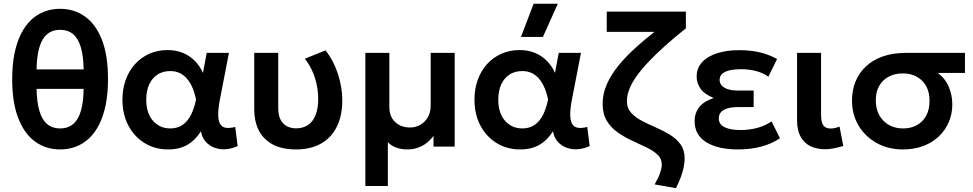

<svg xmlns="http://www.w3.org/2000/svg" viewBox="-20 -782 5190 1024"><path d="M300.5 15Q225.5 15 168 -26.2Q110.5 -67.5 77.8 -150.8Q45 -234 45 -360Q45 -436 57.2 -496.2Q69.5 -556.5 92 -601.2Q114.5 -646 146 -675.8Q177.5 -705.5 216.5 -720.2Q255.5 -735 300.5 -735Q375.5 -735 433.2 -694Q491 -653 523.5 -569.8Q556 -486.5 556 -360Q556 -284.5 544 -224.2Q532 -164 509.5 -119Q487 -74 455.2 -44.2Q423.5 -14.5 384.5 0.2Q345.5 15 300.5 15ZM300.5 -97Q362.5 -97 393.5 -148.5Q424.5 -200 426 -308H175Q176.5 -236 190.5 -189.2Q204.5 -142.5 232 -119.8Q259.5 -97 300.5 -97ZM175 -412H426Q425 -484.5 410.8 -531.2Q396.5 -578 369.2 -600.5Q342 -623 300.5 -623Q239 -623 208 -571.8Q177 -520.5 175 -412Z M876 15Q806.5 15 751.5 -18.8Q696.5 -52.5 664.8 -112.2Q633 -172 633 -250Q633 -309 651 -357.8Q669 -406.5 701.8 -441.8Q734.5 -477 778.2 -496Q822 -515 873.5 -515Q919.5 -515 956 -499.8Q992.5 -484.5 1019.2 -457.2Q1046 -430 1062.5 -393.5L1082.5 -500H1201L1154.5 -260Q1144 -208 1143.8 -174Q1143.5 -140 1153.2 -122.2Q1163 -104.5 1183.2 -100.8Q1203.5 -97 1234.5 -105L1247.5 -2.5Q1201.5 17.5 1159.8 13.8Q1118 10 1088.8 -14.8Q1059.5 -39.5 1051.5 -81.5Q1022 -34.5 979.5 -9.8Q937 15 876 15ZM888.5 -97Q927.5 -97 954.8 -116.5Q982 -136 999.2 -170.8Q1016.5 -205.5 1025.5 -251.5Q1022 -268.5 1016 -288.5Q1010 -308.5 999.8 -328.8Q989.5 -349 974.2 -365.8Q959 -382.5 937.5 -392.8Q916 -403 887 -403Q848.5 -403 820 -384.5Q791.5 -366 775.8 -331.8Q760 -297.5 760 -250.5Q760 -178.5 796 -137.8Q832 -97 888.5 -97Z M1560.5 15Q1481 15 1431.5 -13.2Q1382 -41.5 1359 -89Q1336 -136.5 1336 -195.5V-500H1464V-205.5Q1464 -152 1489.5 -124.8Q1515 -97.5 1560.5 -97.5Q1589.5 -98 1611.5 -109Q1633.5 -120 1648 -140.2Q1662.5 -160.5 1669.8 -189.2Q1677 -218 1677 -253Q1677 -293 1669 -331Q1661 -369 1645.2 -404Q1629.5 -439 1606 -469L1716.5 -513.5Q1759.5 -458 1782.5 -387Q1805.5 -316 1805.5 -245.5Q1805.5 -166.5 1777.2 -108Q1749 -49.5 1694.2 -17.5Q1639.5 14.5 1560.5 15Z M1928.5 210V-500H2056.5V-213Q2056.5 -160 2087.5 -131Q2118.5 -102 2167 -102Q2197.5 -102 2222.5 -116.8Q2247.5 -131.5 2262.2 -157.5Q2277 -183.5 2277 -218V-500H2405V0H2292V-57Q2264 -20 2228.5 -2.5Q2193 15 2153.5 15Q2122.5 15 2095.5 6Q2068.5 -3 2048.5 -23.5V210Z M2753.5 15Q2684 15 2629 -18.8Q2574 -52.5 2542.2 -112.2Q2510.5 -172 2510.5 -250Q2510.5 -309 2528.5 -357.8Q2546.5 -406.5 2579.2 -441.8Q2612 -477 2655.8 -496Q2699.5 -515 2751 -515Q2797 -515 2833.5 -499.8Q2870 -484.5 2896.8 -457.2Q2923.5 -430 2940 -393.5L2960 -500H3078.5L3032 -260Q3021.5 -208 3021.2 -174Q3021 -140 3030.8 -122.2Q3040.5 -104.5 3060.8 -100.8Q3081 -97 3112 -105L3125 -2.5Q3079 17.5 3037.2 13.8Q2995.5 10 2966.2 -14.8Q2937 -39.5 2929 -81.5Q2899.5 -34.5 2857 -9.8Q2814.5 15 2753.5 15ZM2766 -97Q2805 -97 2832.2 -116.5Q2859.5 -136 2876.8 -170.8Q2894 -205.5 2903 -251.5Q2899.5 -268.5 2893.5 -288.5Q2887.5 -308.5 2877.2 -328.8Q2867 -349 2851.8 -365.8Q2836.5 -382.5 2815 -392.8Q2793.5 -403 2764.5 -403Q2726 -403 2697.5 -384.5Q2669 -366 2653.2 -331.8Q2637.5 -297.5 2637.5 -250.5Q2637.5 -178.5 2673.5 -137.8Q2709.5 -97 2766 -97ZM2758.5 -585 2826 -762H2955L2875.5 -585Z M3585 221.5 3471.5 201.5Q3492.5 164.5 3501 139Q3509.5 113.5 3509.5 95.5Q3509.5 64 3486.8 42.8Q3464 21.5 3428 4.2Q3392 -13 3351.8 -31.5Q3311.5 -50 3275.5 -75Q3239.5 -100 3216.8 -137Q3194 -174 3194 -228.5Q3194 -281.5 3216.2 -332.2Q3238.5 -383 3277.5 -431Q3316.5 -479 3366.2 -524.2Q3416 -569.5 3470.5 -612H3216V-720H3638V-631Q3577.5 -582.5 3528.2 -538.5Q3479 -494.5 3440.8 -454.2Q3402.5 -414 3376.2 -377.5Q3350 -341 3336.8 -307.2Q3323.5 -273.5 3323.5 -242Q3323.5 -205.5 3345.8 -180.8Q3368 -156 3403 -137.8Q3438 -119.5 3477.2 -102.5Q3516.5 -85.5 3551.8 -64.2Q3587 -43 3609.2 -12.5Q3631.5 18 3631.5 64Q3631.5 85.5 3626.2 110.5Q3621 135.5 3610.8 163.2Q3600.5 191 3585 221.5Z M3915.5 15Q3810 15 3747.2 -23.2Q3684.5 -61.5 3684.5 -137.5Q3684.5 -178 3708.2 -209.5Q3732 -241 3786.5 -259.5Q3737.5 -279 3716.5 -308.5Q3695.5 -338 3695.5 -374Q3695.5 -419 3724.8 -450.5Q3754 -482 3805.2 -498.2Q3856.5 -514.5 3921 -514.5Q3979.5 -514.5 4028.2 -503.8Q4077 -493 4124.5 -467.5L4078 -373Q4049 -393.5 4011.8 -403.2Q3974.5 -413 3932 -413Q3899.5 -413 3873.8 -407.5Q3848 -402 3833 -389.5Q3818 -377 3818 -356.5Q3818 -329 3844 -314Q3870 -299 3914 -299H3999.5V-211H3918Q3886 -211 3862.5 -204.8Q3839 -198.5 3826.2 -185Q3813.5 -171.5 3813.5 -150.5Q3813.5 -119 3844 -103.8Q3874.5 -88.5 3929 -88.5Q3977 -88.5 4019.2 -100Q4061.5 -111.5 4095 -134.5L4140 -44.5Q4094.5 -14.5 4038.5 0.2Q3982.5 15 3915.5 15Z M4380.5 14Q4336 14 4302.2 -2.5Q4268.5 -19 4249.8 -53.2Q4231 -87.5 4231 -141V-500H4359V-170.5Q4359 -129.5 4371.2 -113Q4383.5 -96.5 4411 -96.5Q4421 -96.5 4432.8 -99.2Q4444.5 -102 4457.5 -107L4477.5 -3.5Q4452 4.5 4427.2 9.2Q4402.5 14 4380.5 14Z M4796 15Q4718 15 4656.5 -18.8Q4595 -52.5 4559.5 -111.5Q4524 -170.5 4524 -245.5Q4524 -300.5 4542.8 -347Q4561.5 -393.5 4598 -427.8Q4634.5 -462 4688.2 -481Q4742 -500 4812.5 -500H5126.5V-393H4982Q5022.5 -362 5040.8 -317.5Q5059 -273 5059 -225Q5059 -174.5 5040.2 -130.8Q5021.5 -87 4986.8 -54.2Q4952 -21.5 4903.8 -3.2Q4855.5 15 4796 15ZM4797 -97Q4838.5 -97 4870.2 -114.8Q4902 -132.5 4919.8 -165.2Q4937.5 -198 4937.5 -243.5Q4937.5 -312.5 4897.8 -351.5Q4858 -390.5 4794.5 -390.5Q4753.5 -390.5 4721 -373.8Q4688.5 -357 4669.8 -325.2Q4651 -293.5 4651 -247.5Q4651 -179 4691.8 -138Q4732.5 -97 4797 -97Z"/></svg>

Font: Geologica Roman Medium
Style: Regular
Weight: 500
Designer: Sindre Bremnes, Frode Helland
Foundry: Monokrom Skriftforlag AS
Version: Version 1.010;gftools[0.9.28]